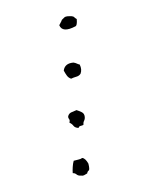

<svg xmlns="http://www.w3.org/2000/svg" viewBox="-35 -755 284 366"><g transform="rotate(-5 107.5 -572.5)"><path d="M120.1 -704.1Q94.7 -693.4 89.8 -709Q95.7 -717.8 95.7 -718.8Q102.5 -724.6 103 -724.1Q103.5 -723.6 105.5 -724.6Q117.2 -724.6 119.1 -722.2Q121.1 -719.7 124 -717.8Q124 -705.1 120.1 -704.1ZM122.1 -630.9Q124 -626 124 -621.6Q124 -617.2 122.1 -613.3Q119.1 -609.4 113.8 -608.4Q108.4 -607.4 103.5 -605.5Q98.6 -607.4 95.7 -612.3Q92.8 -617.2 90.8 -622.1Q93.8 -635.7 110.4 -635.7Q114.3 -634.8 116.7 -633.3Q119.1 -631.8 122.1 -630.9ZM119.1 -515.6Q116.2 -514.6 113.3 -514.2Q110.4 -513.7 109.4 -510.7Q102.5 -511.7 100.1 -515.6Q97.7 -519.5 92.8 -522.5Q94.7 -526.4 92.8 -529.3Q90.8 -532.2 91.8 -535.2Q93.8 -540 98.1 -541.5Q102.5 -543 108.4 -544.9Q113.3 -543 118.2 -540Q123 -537.1 123 -530.3Q123 -526.4 121.1 -523.4Q119.1 -520.5 119.1 -515.6ZM118.2 -422.9Q114.3 -420.9 111.8 -419.9Q109.4 -418.9 105.5 -419.9Q100.6 -419.9 97.7 -422.9Q94.7 -425.8 90.8 -425.8Q90.8 -430.7 91.8 -437.5Q92.8 -444.3 94.7 -449.2Q99.6 -450.2 104 -450.7Q108.4 -451.2 111.3 -453.1Q117.2 -452.1 122.1 -441.4Q124 -429.7 121.6 -428.2Q119.1 -426.8 118.2 -422.9Z"/></g></svg>

Font: Codystar
Style: Light
Weight: 300
Version: Version 1.000